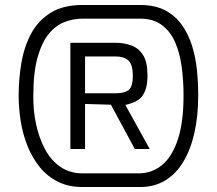

<svg xmlns="http://www.w3.org/2000/svg" viewBox="-20 -752 872 772"><path d="M312 0Q255 0 212.5 -21.5Q170 -43 140 -80Q110 -117 91 -164Q72 -211 63.5 -263.5Q55 -316 55 -368Q55 -434 66 -499Q77 -564 105 -616.5Q133 -669 183.5 -700.5Q234 -732 312 -732H543Q603 -732 644 -710.5Q685 -689 711.5 -651.5Q738 -614 752.5 -567Q767 -520 772 -469Q777 -418 777 -368Q777 -285 761.5 -217Q746 -149 716.5 -100.5Q687 -52 643.5 -26Q600 0 543 0ZM312 -55H538Q590 -55 630.5 -87.5Q671 -120 694.5 -189.5Q718 -259 718 -368Q718 -428 710.5 -483.5Q703 -539 684 -582.5Q665 -626 630.5 -651.5Q596 -677 543 -677H312Q274 -677 238.5 -663Q203 -649 175.5 -615Q148 -581 131 -521Q114 -461 114 -368Q113 -309 125 -253Q137 -197 161 -152Q185 -107 223 -81Q261 -55 312 -55ZM263 -153V-580H445Q478 -580 507.5 -569.5Q537 -559 555 -531Q573 -503 573 -449Q573 -412 564.5 -389.5Q556 -367 543 -356Q530 -345 514 -339Q498 -333 484 -330L582 -153H522L426 -331L322 -334V-153ZM322 -377H446Q479 -377 496.5 -389.5Q514 -402 514 -448Q514 -493 496 -509Q478 -525 446 -525H322Z"/></svg>

Font: Exo Thin Medium
Style: Regular
Weight: 500
Version: Version 2.000